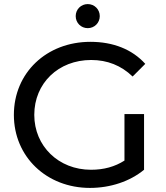

<svg xmlns="http://www.w3.org/2000/svg" viewBox="-20 -913 812 941"><path d="M421 8C521 8 617 -24 686 -81V-354H590V-126C543 -96 489 -81 426 -81C267 -81 148 -197 148 -350C148 -505 266 -619 427 -619C506 -619 574 -592 630 -538L692 -600C628 -671 535 -708 423 -708C208 -708 48 -556 48 -350C48 -145 208 8 421 8ZM351 -834C351 -801 377 -775 410 -775C443 -775 469 -801 469 -834C469 -867 443 -893 410 -893C377 -893 351 -867 351 -834Z"/></svg>

Font: Malon Grotesk Med
Style: Regular
Weight: 500
Designer: Julieta Ulanovsky
Foundry: Julieta Ulanovsky
Version: Version 7.200